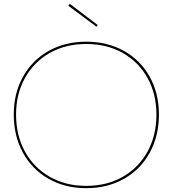

<svg xmlns="http://www.w3.org/2000/svg" viewBox="-20 -977 903 1004"><path d="M52 -378Q52 -489 100 -575.5Q148 -662 234 -710.5Q320 -759 431 -759Q542 -759 628.5 -710.5Q715 -662 763 -575.5Q811 -489 811 -378Q811 -266 763 -178.5Q715 -91 628.5 -42Q542 7 431 7Q320 7 234 -42Q148 -91 100 -178.5Q52 -266 52 -378ZM798 -378Q798 -485 751.5 -569Q705 -653 622 -700Q539 -747 431 -747Q323 -747 240 -700Q157 -653 110.5 -569Q64 -485 64 -378Q64 -269 110.5 -184.5Q157 -100 240 -52.5Q323 -5 431 -5Q539 -5 622 -52.5Q705 -100 751.5 -184.5Q798 -269 798 -378ZM491 -846 485 -837 337 -947 345 -957Z"/></svg>

Font: Hepta Slab Thin
Style: Regular
Weight: 250
Designer: Michael LaGattuta
Foundry: Michael LaGattuta
Version: Version 1.100; ttfautohint (v1.8) -l 8 -r 50 -G 200 -x 14 -D